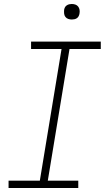

<svg xmlns="http://www.w3.org/2000/svg" viewBox="-20 -944 540 964"><path d="M373 0H23V-37H180L289 -698H136V-735H486V-698H329L220 -37H373ZM341 -846Q331 -846 322.5 -849Q314 -852 308.5 -859Q303 -866 302 -875.5Q301 -885 302 -895Q303 -901 306 -907Q309 -913 315 -917Q321 -921 327.5 -922.5Q334 -924 340 -924Q350 -924 358.5 -921Q367 -918 372.5 -911Q378 -904 379.5 -894.5Q381 -885 379 -875Q378 -869 375 -863Q372 -857 366.5 -853Q361 -849 354 -847.5Q347 -846 341 -846Z"/></svg>

Font: Iosevka Extralight Oblique
Style: Regular
Weight: 200
Italic angle: -9°
Monospace: yes
Designer: Belleve Invis
Foundry: Belleve Invis
Version: Version 32.5.0; ttfautohint (v1.8.4)